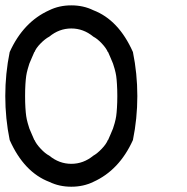

<svg xmlns="http://www.w3.org/2000/svg" viewBox="-20 -697 707 727"><path d="M333.3 -8.3Q295.8 10 250 10Q204.2 10 166.7 -8.3Q70.8 -45 16.7 -166.7Q0 -248.3 0 -333.3Q0 -418.3 16.7 -500Q68.3 -614.2 166.7 -658.3Q204.2 -676.7 250 -676.7Q295.8 -676.7 333.3 -658.3Q429.2 -621.7 483.3 -500Q500 -418.3 500 -333.3Q500 -248.3 483.3 -166.7Q431.7 -52.5 333.3 -8.3ZM333.3 -107.5Q348.3 -115.8 365.4 -133.8Q382.5 -151.7 388.3 -166.7H389.2Q391.7 -172.5 398.8 -188.8Q405.8 -205 407.9 -210.4Q410 -215.8 414.2 -230.8Q418.3 -245.8 420 -257.5Q421.7 -269.2 422.9 -289.2Q424.2 -309.2 424.2 -333.3Q424.2 -357.5 422.9 -377.5Q421.7 -397.5 420 -409.2Q418.3 -420.8 414.2 -435.8Q410 -450.8 407.9 -456.2Q405.8 -461.7 398.8 -477.9Q391.7 -494.2 389.2 -500H388.3Q382.5 -514.2 365.8 -532.1Q349.2 -550 333.3 -558.3Q295.8 -589.2 250 -589.2Q204.2 -589.2 166.7 -558.3Q150.8 -550 133.3 -532.1Q115.8 -514.2 110.8 -500H110Q107.5 -494.2 100.4 -477.9Q93.3 -461.7 91.2 -456.2Q89.2 -450.8 85 -435.8Q80.8 -420.8 79.2 -409.2Q77.5 -397.5 76.2 -377.5Q75 -357.5 75 -333.3Q75 -309.2 76.2 -289.2Q77.5 -269.2 79.2 -257.5Q80.8 -245.8 85 -230.8Q89.2 -215.8 91.2 -210.4Q93.3 -205 100.4 -188.8Q107.5 -172.5 110 -166.7H110.8Q116.7 -152.5 133.8 -134.2Q150.8 -115.8 166.7 -107.5Q204.2 -76.7 250 -76.7Q295.8 -76.7 333.3 -107.5Z"/></svg>

Font: 0xA000-Mono
Style: Mono
Weight: 400
Version: Version 0.1